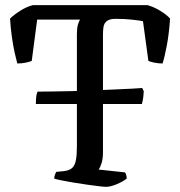

<svg xmlns="http://www.w3.org/2000/svg" viewBox="-20 -724 698 744"><path d="M119 -321Q119 -343 121 -354Q123 -365 126 -369Q148 -369 184 -369.5Q220 -370 262 -371Q304 -372 347 -374Q390 -376 428 -377.5Q466 -379 493 -380.5Q520 -382 531 -383L537 -371Q536 -351 534 -339.5Q532 -328 530 -321ZM390 0Q383 0 363 -2.5Q343 -5 317 -8.5Q291 -12 265 -16.5Q239 -21 218.5 -25Q198 -29 190 -32Q190 -39 193 -47Q196 -55 198 -58L229 -61Q250 -64 260 -73.5Q270 -83 274 -103Q278 -123 278 -158V-592Q278 -615 282 -628.5Q286 -642 290 -648H124L103 -488Q97 -485 81 -481.5Q65 -478 47 -478Q43 -492 37 -519Q31 -546 26 -581Q21 -616 19 -652Q33 -666 58 -682Q83 -698 107 -704H552Q577 -697 602 -681.5Q627 -666 639 -652Q635 -593 626.5 -548Q618 -503 610 -478Q593 -478 577 -481.5Q561 -485 555 -488L534 -642Q518 -645 490 -648Q462 -651 428 -651Q404 -651 393.5 -642Q383 -633 381 -619.5Q379 -606 379 -591V-133Q379 -109 373.5 -91.5Q368 -74 362 -67L464 -56Q466 -55 468.5 -47.5Q471 -40 471 -32Q456 -20 432 -10Q408 0 390 0Z"/></svg>

Font: Texturina Medium 12pt
Style: Regular
Weight: 400
Version: Version 1.002